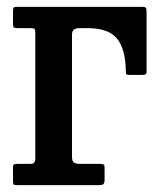

<svg xmlns="http://www.w3.org/2000/svg" viewBox="-20 -540 458 560"><path d="M68.5 -458H30Q23 -458 20.5 -459.8Q18 -461.5 18 -469V-510.5Q18 -520 25.5 -520H395.5Q403.5 -520 405.5 -517Q407.5 -514 407.5 -505.5V-331.5Q407.5 -324.5 404 -323Q400.5 -321.5 393.5 -321.5H357Q349.5 -321.5 348.2 -324Q347 -326.5 347 -333.5Q346 -398 320.8 -428Q295.5 -458 235.5 -458H211.5Q190 -458 190 -439.5V-82Q190 -70 195.5 -66Q201 -62 214 -62H271Q278 -62 281.5 -60.5Q285 -59 285 -52V-15Q285 -5.5 281.2 -2.8Q277.5 0 268.5 0H30.5Q23 0 20.5 -1.2Q18 -2.5 18 -10V-53Q18 -59.5 21.5 -60.8Q25 -62 31.5 -62H69.5Q83 -62 83 -77V-443Q83 -453 80.8 -455.5Q78.5 -458 68.5 -458Z"/></svg>

Font: Besley* Narrow Medium
Style: Regular
Weight: 500
Width: 4
Designer: Owen Earl
Foundry: indestructible type*
Version: Version 3.000; ttfautohint (v1.8.3)